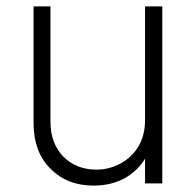

<svg xmlns="http://www.w3.org/2000/svg" viewBox="-20 -570 612 601"><path d="M488 -550V4H434V-84H439Q422 -45 377 -16Q332 11 273 11Q190 11 138 -42Q85 -94 85 -186V-550H138V-188Q138 -122 178 -80Q219 -39 282 -39Q321 -39 357 -58Q392 -77 413 -111Q434 -146 434 -194V-550Z"/></svg>

Font: Sinter Light
Style: Regular
Weight: 300
Foundry: Adobe & rsms
Version: Version 1.000